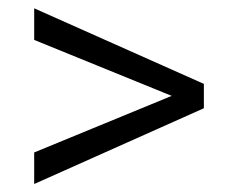

<svg xmlns="http://www.w3.org/2000/svg" viewBox="-20 -554 561 469"><path d="M63.5 -181.6 399.4 -319.8 63.5 -456.5V-533.7L478 -349.1V-289.6L63.5 -104.5Z"/></svg>

Font: Vazirmatn RD Light
Style: Regular
Weight: 300
Designer: Saber Rastikerdar
Foundry: Saber Rastikerdar
Version: Version 32.102